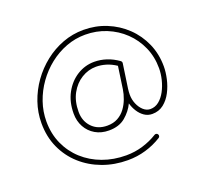

<svg xmlns="http://www.w3.org/2000/svg" viewBox="-154 -888 1420 1322"><g transform="rotate(-20 555.5 -227.0)"><path d="M821.8 151.4Q825.7 157.7 824 164.8Q822.3 171.9 815.9 175.8Q761.2 210 698.2 228.5Q635.3 247.1 566.9 247.1Q468.8 247.1 382.8 215.3Q296.9 183.6 231.7 125Q166.5 66.4 129.6 -14.9Q92.8 -96.2 92.8 -195.3Q92.8 -273.4 118.2 -347.4Q143.6 -421.4 189.2 -485.4Q234.9 -549.3 296.4 -597.9Q357.9 -646.5 430.7 -673.8Q503.4 -701.2 583 -701.2Q671.9 -701.2 750.7 -669.2Q829.6 -637.2 889.9 -579.6Q950.2 -522 984.4 -444.3Q1018.6 -366.7 1018.6 -275.4Q1018.6 -234.4 1007.8 -185.8Q997.1 -137.2 974.6 -93.8Q952.1 -50.3 917 -22.5Q881.8 5.4 833 5.4Q800.8 5.4 775.1 -12.2Q749.5 -29.8 731.7 -57.9Q713.9 -85.9 705.1 -118.2Q680.7 -66.9 634.5 -28.3Q588.4 10.3 514.2 10.3Q457.5 10.3 414.6 -14.9Q371.6 -40 347.7 -83.5Q323.7 -127 323.7 -181.6Q323.7 -267.1 358.9 -331.8Q394 -396.5 452.1 -432.9Q510.3 -469.2 578.1 -469.2Q622.6 -469.2 667 -454.8Q711.4 -440.4 752.9 -410.6Q761.7 -403.3 760.3 -393.1L734.9 -218.8Q734.9 -217.3 734.4 -215.8Q731.4 -191.9 731.4 -172.4Q731.4 -136.7 745.1 -104.2Q758.8 -71.8 781.7 -51.3Q804.7 -30.8 832 -30.8Q867.2 -30.8 895.3 -53.5Q923.3 -76.2 942.9 -112.8Q962.4 -149.4 972.9 -192.1Q983.4 -234.9 983.4 -275.4Q983.4 -358.9 951.9 -430.2Q920.4 -501.5 865.2 -554.2Q810.1 -606.9 737.5 -636.5Q665 -666 583 -666Q510.3 -666 443.1 -640.6Q376 -615.2 318.8 -570.1Q261.7 -524.9 219 -465.1Q176.3 -405.3 152.6 -336.4Q128.9 -267.6 128.9 -195.3Q128.9 -104.5 162.6 -29.8Q196.3 44.9 256.1 99.1Q315.9 153.3 395.5 182.6Q475.1 211.9 566.9 211.9Q630.4 211.9 688.7 194.3Q747.1 176.8 797.4 145.5Q803.7 141.6 811 143.3Q818.4 145 821.8 151.4ZM723.1 -387.2Q688.5 -410.6 651.4 -421.9Q614.3 -433.1 578.1 -433.1Q521.5 -433.1 471.4 -402.3Q421.4 -371.6 390.6 -315.2Q359.9 -258.8 359.9 -181.6Q359.9 -113.8 402.3 -69.3Q444.8 -24.9 514.2 -24.9Q559.1 -24.9 591.8 -43Q624.5 -61 646.5 -90.8Q668.5 -120.6 681.6 -155.8Q694.8 -190.9 699.7 -224.6Z"/></g></svg>

Font: Mikhak-DS2-FD ExtraLight
Style: Regular
Weight: 200
Designer: Amin Abedi
Version: Version 3.2